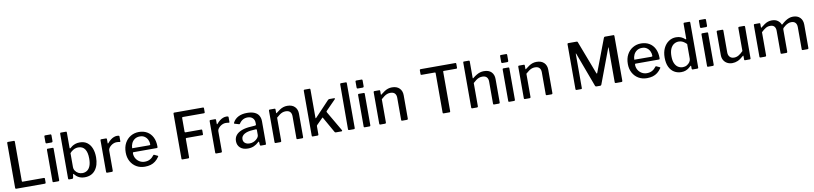

<svg xmlns="http://www.w3.org/2000/svg" viewBox="8 -1864 12705 2996"><g transform="rotate(-10 6360.5 -366.0)"><path d="M88 -727Q88 -742 102 -742H196Q209 -742 209 -727V-102Q209 -91 219 -91H557Q571 -91 571 -79V-13Q571 -7 567.5 -3.5Q564 0 557 0H105Q95 0 91.5 -4Q88 -8 88 -16V-727Z M786 -19Q786 -8 781.5 -4Q777 0 766 0H698Q687 0 683.5 -3.5Q680 -7 680 -16V-515Q680 -530 694 -530H774Q786 -530 786 -516ZM789 -636Q789 -615 769 -615H695Q684 -615 680.5 -620Q677 -625 677 -634V-725Q677 -742 692 -742H775Q789 -742 789 -726Z M945 0Q935 0 931 -4Q927 -8 927 -18V-727Q927 -742 941 -742H1021Q1033 -742 1033 -727V-485Q1033 -475 1037.5 -474Q1042 -473 1049 -479Q1060 -490 1080.5 -504Q1101 -518 1131.5 -529Q1162 -540 1202 -540Q1274 -540 1321 -504.5Q1368 -469 1391.5 -408Q1415 -347 1415 -268Q1415 -140 1355.5 -65Q1296 10 1187 10Q1144 10 1112 -3Q1080 -16 1059 -35Q1038 -54 1026 -69Q1022 -74 1018.5 -73.5Q1015 -73 1015 -66L1007 -17Q1004 0 987 0ZM1033 -180Q1033 -146 1051.5 -119Q1070 -92 1099.5 -76.5Q1129 -61 1163 -61Q1204 -61 1236.5 -82Q1269 -103 1287.5 -148.5Q1306 -194 1306 -266Q1306 -365 1271 -416Q1236 -467 1168 -467Q1127 -467 1092 -448Q1057 -429 1033 -400Z M1545 0Q1537 0 1533 -4Q1529 -8 1529 -16V-515Q1529 -530 1542 -530H1619Q1631 -530 1631 -517V-454Q1631 -448 1634.5 -447Q1638 -446 1642 -451Q1667 -481 1692.5 -500.5Q1718 -520 1744 -530Q1770 -540 1796 -540Q1831 -540 1831 -526V-448Q1831 -436 1820 -438Q1808 -441 1794.5 -442Q1781 -443 1767 -443Q1746 -443 1723 -434Q1700 -425 1680.5 -409.5Q1661 -394 1648 -375Q1635 -356 1635 -336V-17Q1635 0 1616 0H1545Z M1992 -228Q1992 -183 2013.5 -146.5Q2035 -110 2071.5 -88.5Q2108 -67 2153 -67Q2199 -67 2235 -86Q2271 -105 2301 -145Q2304 -149 2307 -149.5Q2310 -150 2316 -147L2367 -123Q2378 -118 2369 -107Q2341 -66 2307.5 -40Q2274 -14 2233 -2Q2192 10 2142 10Q2066 10 2008 -24Q1950 -58 1916.5 -119Q1883 -180 1883 -259Q1883 -346 1917 -408.5Q1951 -471 2009.5 -505.5Q2068 -540 2140 -540Q2214 -540 2269.5 -507.5Q2325 -475 2356 -414Q2387 -353 2387 -266Q2387 -257 2385 -250.5Q2383 -244 2372 -244H2002Q1997 -244 1994.5 -239.5Q1992 -235 1992 -228ZM2265 -307Q2276 -307 2279 -310Q2282 -313 2282 -321Q2282 -359 2265.5 -393Q2249 -427 2218.5 -448Q2188 -469 2143 -469Q2096 -469 2062.5 -446.5Q2029 -424 2011.5 -387Q1994 -350 1994 -308Z M2723 -727Q2723 -742 2737 -742H3194Q3206 -742 3206 -729V-666Q3206 -651 3191 -651H2859Q2844 -651 2844 -638V-420Q2844 -408 2857 -408H3108Q3120 -408 3120 -396V-330Q3120 -319 3108 -319H2856Q2844 -319 2844 -307V-16Q2844 0 2826 0H2740Q2730 0 2726.5 -3.5Q2723 -7 2723 -16V-727Z M3274 0Q3266 0 3262 -4Q3258 -8 3258 -16V-515Q3258 -530 3271 -530H3348Q3360 -530 3360 -517V-454Q3360 -448 3363.5 -447Q3367 -446 3371 -451Q3396 -481 3421.5 -500.5Q3447 -520 3473 -530Q3499 -540 3525 -540Q3560 -540 3560 -526V-448Q3560 -436 3549 -438Q3537 -441 3523.5 -442Q3510 -443 3496 -443Q3475 -443 3452 -434Q3429 -425 3409.5 -409.5Q3390 -394 3377 -375Q3364 -356 3364 -336V-17Q3364 0 3345 0H3274Z M3945 -60Q3910 -26 3868 -8Q3826 10 3774 10Q3696 10 3652 -30Q3608 -70 3608 -135Q3608 -190 3639.5 -229Q3671 -268 3732 -291Q3793 -314 3880 -318L3944 -323Q3951 -324 3955.5 -327Q3960 -330 3960 -338V-363Q3960 -412 3930.5 -440.5Q3901 -469 3849 -469Q3809 -469 3776 -451Q3743 -433 3718 -395Q3714 -390 3711 -388Q3708 -386 3701 -388L3633 -408Q3628 -410 3626.5 -413.5Q3625 -417 3630 -427Q3658 -481 3714.5 -510.5Q3771 -540 3853 -540Q3925 -540 3971.5 -519.5Q4018 -499 4040 -460.5Q4062 -422 4062 -370V-17Q4062 -7 4059 -3.5Q4056 0 4047 0H3980Q3972 0 3968.5 -5.5Q3965 -11 3964 -20L3962 -58Q3960 -74 3945 -60ZM3960 -249Q3960 -266 3946 -264L3892 -260Q3852 -258 3819 -249.5Q3786 -241 3762.5 -227Q3739 -213 3726 -193.5Q3713 -174 3713 -148Q3713 -109 3740.5 -86.5Q3768 -64 3815 -64Q3845 -64 3871.5 -74.5Q3898 -85 3917 -101Q3938 -118 3949 -136Q3960 -154 3960 -171V-249Z M4214 0Q4198 0 4198 -16V-515Q4198 -530 4211 -530H4290Q4302 -530 4302 -517V-462Q4302 -457 4304.5 -455.5Q4307 -454 4312 -459Q4343 -484 4371 -502.5Q4399 -521 4428 -530.5Q4457 -540 4491 -540Q4567 -540 4609 -498Q4651 -456 4651 -387V-18Q4651 0 4634 0H4560Q4552 0 4548.5 -3.5Q4545 -7 4545 -16V-366Q4545 -410 4522 -435Q4499 -460 4451 -460Q4424 -460 4401 -451.5Q4378 -443 4355 -426.5Q4332 -410 4304 -385V-17Q4304 0 4285 0H4214Z M5266 -19Q5270 -12 5267.5 -6Q5265 0 5255 0H5166Q5159 0 5154 -4Q5149 -8 5146 -15L5009 -257Q5007 -263 5004 -264Q5001 -265 4996 -259L4901 -164Q4897 -160 4895 -155.5Q4893 -151 4893 -143V-19Q4893 -8 4888.5 -4Q4884 0 4873 0H4804Q4794 0 4790.5 -3.5Q4787 -7 4787 -16V-727Q4787 -742 4800 -742H4880Q4893 -742 4893 -727V-280Q4893 -273 4895.5 -271.5Q4898 -270 4904 -276L5132 -517Q5145 -530 5155 -530H5230Q5242 -530 5244 -524Q5246 -518 5237 -509L5085 -354Q5081 -350 5080 -346Q5079 -342 5083 -333L5266 -19Z M5469 -19Q5469 -8 5464.5 -4Q5460 0 5448 0H5380Q5362 0 5362 -16L5364 -727Q5364 -742 5377 -742H5456Q5469 -742 5469 -727Z M5716 -19Q5716 -8 5711.5 -4Q5707 0 5696 0H5628Q5617 0 5613.5 -3.5Q5610 -7 5610 -16V-515Q5610 -530 5624 -530H5704Q5716 -530 5716 -516ZM5719 -636Q5719 -615 5699 -615H5625Q5614 -615 5610.5 -620Q5607 -625 5607 -634V-725Q5607 -742 5622 -742H5705Q5719 -742 5719 -726Z M5873 0Q5857 0 5857 -16V-515Q5857 -530 5870 -530H5949Q5961 -530 5961 -517V-462Q5961 -457 5963.5 -455.5Q5966 -454 5971 -459Q6002 -484 6030 -502.5Q6058 -521 6087 -530.5Q6116 -540 6150 -540Q6226 -540 6268 -498Q6310 -456 6310 -387V-18Q6310 0 6293 0H6219Q6211 0 6207.5 -3.5Q6204 -7 6204 -16V-366Q6204 -410 6181 -435Q6158 -460 6110 -460Q6083 -460 6060 -451.5Q6037 -443 6014 -426.5Q5991 -410 5963 -385V-17Q5963 0 5944 0H5873Z M6626 -728Q6626 -735 6629.5 -738.5Q6633 -742 6641 -742H7190Q7198 -742 7201 -738.5Q7204 -735 7204 -728V-664Q7204 -652 7190 -652H6992Q6981 -652 6981 -643V-15Q6981 0 6968 0H6874Q6861 0 6861 -14V-641Q6861 -652 6850 -652H6640Q6626 -652 6626 -664Z M7330 0Q7314 0 7314 -16V-727Q7314 -742 7326 -742H7405Q7417 -742 7417 -729V-465Q7417 -460 7419.5 -458.5Q7422 -457 7427 -462Q7461 -489 7489.5 -506Q7518 -523 7546.5 -531.5Q7575 -540 7607 -540Q7684 -540 7725 -498.5Q7766 -457 7766 -386V-18Q7766 0 7749 0H7675Q7667 0 7663.5 -3.5Q7660 -7 7660 -16V-366Q7660 -410 7637.5 -435Q7615 -460 7567 -460Q7540 -460 7516.5 -451.5Q7493 -443 7470 -426.5Q7447 -410 7420 -385V-17Q7420 0 7401 0H7330Z M8007 -19Q8007 -8 8002.5 -4Q7998 0 7987 0H7919Q7908 0 7904.5 -3.5Q7901 -7 7901 -16V-515Q7901 -530 7915 -530H7995Q8007 -530 8007 -516ZM8010 -636Q8010 -615 7990 -615H7916Q7905 -615 7901.5 -620Q7898 -625 7898 -634V-725Q7898 -742 7913 -742H7996Q8010 -742 8010 -726Z M8164 0Q8148 0 8148 -16V-515Q8148 -530 8161 -530H8240Q8252 -530 8252 -517V-462Q8252 -457 8254.5 -455.5Q8257 -454 8262 -459Q8293 -484 8321 -502.5Q8349 -521 8378 -530.5Q8407 -540 8441 -540Q8517 -540 8559 -498Q8601 -456 8601 -387V-18Q8601 0 8584 0H8510Q8502 0 8498.5 -3.5Q8495 -7 8495 -16V-366Q8495 -410 8472 -435Q8449 -460 8401 -460Q8374 -460 8351 -451.5Q8328 -443 8305 -426.5Q8282 -410 8254 -385V-17Q8254 0 8235 0H8164Z M8982 0Q8966 0 8966 -17V-727Q8966 -742 8980 -742H9111Q9120 -742 9124 -739.5Q9128 -737 9130 -730L9330 -205Q9334 -196 9338 -196.5Q9342 -197 9345 -206L9542 -726Q9548 -742 9560 -742H9696Q9709 -742 9709 -727V-18Q9709 0 9691 0H9605Q9596 0 9592 -3.5Q9588 -7 9588 -16V-564Q9588 -570 9585.5 -569Q9583 -568 9582 -563L9376 -14Q9371 0 9357 0H9297Q9281 0 9276 -13L9074 -557Q9071 -563 9069 -563Q9067 -563 9067 -557V-14Q9067 -7 9064 -3.5Q9061 0 9052 0H8982Z M9948 -228Q9948 -183 9969.5 -146.5Q9991 -110 10027.5 -88.5Q10064 -67 10109 -67Q10155 -67 10191 -86Q10227 -105 10257 -145Q10260 -149 10263 -149.5Q10266 -150 10272 -147L10323 -123Q10334 -118 10325 -107Q10297 -66 10263.5 -40Q10230 -14 10189 -2Q10148 10 10098 10Q10022 10 9964 -24Q9906 -58 9872.5 -119Q9839 -180 9839 -259Q9839 -346 9873 -408.5Q9907 -471 9965.5 -505.5Q10024 -540 10096 -540Q10170 -540 10225.5 -507.5Q10281 -475 10312 -414Q10343 -353 10343 -266Q10343 -257 10341 -250.5Q10339 -244 10328 -244H9958Q9953 -244 9950.5 -239.5Q9948 -235 9948 -228ZM10221 -307Q10232 -307 10235 -310Q10238 -313 10238 -321Q10238 -359 10221.5 -393Q10205 -427 10174.5 -448Q10144 -469 10099 -469Q10052 -469 10018.5 -446.5Q9985 -424 9967.5 -387Q9950 -350 9950 -308Z M10823 0Q10816 0 10811.5 -4Q10807 -8 10807 -16V-54Q10807 -61 10803 -62Q10799 -63 10794 -58Q10781 -46 10761 -30Q10741 -14 10711 -2Q10681 10 10640 10Q10578 10 10528.5 -20Q10479 -50 10450.5 -109.5Q10422 -169 10422 -258Q10422 -343 10452 -406Q10482 -469 10534 -504.5Q10586 -540 10651 -540Q10698 -540 10730.5 -525Q10763 -510 10789 -487Q10797 -480 10801 -481.5Q10805 -483 10805 -494V-727Q10805 -742 10818 -742H10898Q10911 -742 10911 -727V-17Q10911 -8 10907 -4Q10903 0 10892 0H10823ZM10805 -406Q10776 -435 10747 -451Q10718 -467 10682 -467Q10638 -467 10603.5 -444Q10569 -421 10549.5 -375.5Q10530 -330 10530 -261Q10530 -191 10550 -147Q10570 -103 10603.5 -82.5Q10637 -62 10677 -62Q10713 -62 10742 -79Q10771 -96 10788 -121.5Q10805 -147 10805 -172V-406Z M11157 -19Q11157 -8 11152.5 -4Q11148 0 11137 0H11069Q11058 0 11054.5 -3.5Q11051 -7 11051 -16V-515Q11051 -530 11065 -530H11145Q11157 -530 11157 -516ZM11160 -636Q11160 -615 11140 -615H11066Q11055 -615 11051.5 -620Q11048 -625 11048 -634V-725Q11048 -742 11063 -742H11146Q11160 -742 11160 -726Z M11490 -70Q11530 -70 11565.5 -91.5Q11601 -113 11635 -149V-513Q11635 -530 11654 -530H11726Q11742 -530 11742 -514L11740 -14Q11740 0 11728 0H11650Q11638 0 11638 -13V-69Q11638 -74 11635.5 -75.5Q11633 -77 11628 -72Q11577 -26 11535 -8Q11493 10 11449 10Q11404 10 11368.5 -9Q11333 -28 11312.5 -63Q11292 -98 11292 -145V-512Q11292 -530 11310 -530H11383Q11398 -530 11398 -514V-167Q11398 -124 11422.5 -97Q11447 -70 11490 -70Z M11897 0Q11881 0 11881 -16V-515Q11881 -530 11894 -530H11972Q11984 -530 11984 -517V-462Q11984 -457 11987 -455.5Q11990 -454 11994 -459Q12025 -484 12052 -502.5Q12079 -521 12107.5 -530.5Q12136 -540 12169 -540Q12226 -540 12262 -513.5Q12298 -487 12311 -450Q12313 -446 12316.5 -447Q12320 -448 12324 -452Q12353 -479 12382 -498.5Q12411 -518 12441 -529Q12471 -540 12504 -540Q12576 -540 12616.5 -498Q12657 -456 12657 -385V-18Q12657 0 12639 0H12565Q12558 0 12554.5 -3.5Q12551 -7 12551 -16V-366Q12551 -410 12529 -435Q12507 -460 12463 -460Q12437 -460 12413 -450Q12389 -440 12369.5 -425.5Q12350 -411 12335 -397Q12328 -390 12325 -384Q12322 -378 12322 -368V-18Q12322 0 12304 0H12231Q12224 0 12220 -3.5Q12216 -7 12216 -16V-366Q12216 -410 12195 -435Q12174 -460 12128 -460Q12090 -460 12058.5 -441.5Q12027 -423 11987 -385V-17Q11987 0 11968 0H11897Z"/></g></svg>

Font: Libre Franklin Thin Medium
Style: Regular
Weight: 500
Version: Version 3.000